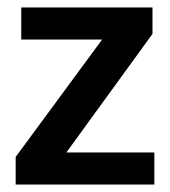

<svg xmlns="http://www.w3.org/2000/svg" viewBox="-20 -495 456 515"><path d="M389 -404 158 -86H394V0H22V-74L254 -389H37V-475H389Z"/></svg>

Font: Mukta Malar SemiBold
Style: Regular
Weight: 600
Designer: Aadarsh Rajan, Girish Dalvi, Yashodeep Gholap
Foundry: Ek Type
Version: Version 2.538;PS 1.000;hotconv 16.6.51;makeotf.lib2.5.65220;